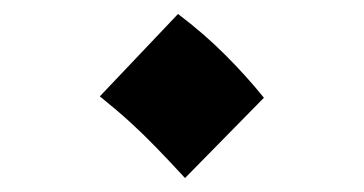

<svg xmlns="http://www.w3.org/2000/svg" viewBox="-20 -441 521 275"><path d="M245 -186Q221 -212 203 -230.5Q185 -249 167 -265.5Q149 -282 123 -303L235 -421Q272 -393 302.5 -362.5Q333 -332 358 -301Z"/></svg>

Font: Noto Sans Arabic ExtCond ExtBd
Style: Regular
Weight: 800
Width: 2
Designer: Monotype Design Team, Nadine Chahine, Nizar Qandah and Khaled Hosny
Foundry: Monotype Imaging Inc.
Version: Version 2.012; ttfautohint (v1.8.4.7-5d5b)